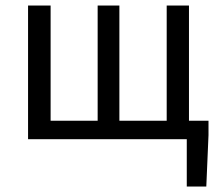

<svg xmlns="http://www.w3.org/2000/svg" viewBox="-20 -506 797 698"><path d="M659 172V0H82V-486H164V-67H335V-486H414V-67H586V-486H667V-67H738V-15L730 172Z"/></svg>

Font: SourceSansPro
Style: Book
Weight: 400
Designer: Paul D. Hunt
Foundry: Adobe Systems Incorporated
Version: Version 2.021;PS 2.000;hotconv 1.0.86;makeotf.lib2.5.63406